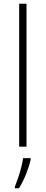

<svg xmlns="http://www.w3.org/2000/svg" viewBox="-20 -780 242 1021"><path d="M121 0H82V-760H121ZM143 69Q135 105 118.5 146Q102 187 81 221H59V213Q66 196 75.5 168.5Q85 141 92.5 111.5Q100 82 103 61H143Z"/></svg>

Font: Noto Sans Khmer UI SemiCondensed ExtraLight
Style: Regular
Weight: 200
Width: 4
Designer: Danh Hong and the Monotype Design Team
Foundry: Monotype Imaging Inc.
Version: Version 2.002; ttfautohint (v1.8.4.7-5d5b)